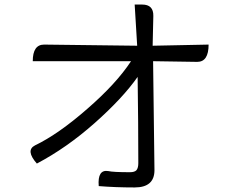

<svg xmlns="http://www.w3.org/2000/svg" viewBox="-20 -799 1040 844"><path d="M583 -598 572 -779H605Q655 -779 654 -729L651 -598L897 -603Q897 -527 847 -527L653 -530Q658 -117 659 -51Q659 25 572 25Q486 25 414 19Q408 -55 456 -47Q477 -42 551 -42Q572 -42 580 -51Q588 -61 588 -82Q588 -253 585 -461Q519 -367 396 -258Q273 -149 142 -80Q91 -138 134 -160Q236 -209 363 -320Q491 -431 556 -530H124Q124 -603 174 -603Z"/></svg>

Font: Swei Half Moon CJK TC
Style: DemiLight
Weight: 350
Version: Version 2.125